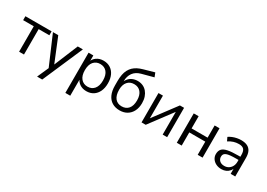

<svg xmlns="http://www.w3.org/2000/svg" viewBox="5 -1647 3829 2754"><g transform="rotate(30 1919.5 -270.0)"><path d="M181 0V-421H5V-486H439V-421H262V0Z M583 180 674 -25V10L461 -486H549L723 -60H696L872 -486H957L668 180Z M1051 180V-486H1130V-371H1120Q1136 -428 1183.5 -461.5Q1231 -495 1297 -495Q1362 -495 1410.5 -464.5Q1459 -434 1485.5 -377.5Q1512 -321 1512 -243Q1512 -166 1485.5 -109.5Q1459 -53 1411 -22Q1363 9 1297 9Q1231 9 1184 -24.5Q1137 -58 1120 -114H1132V180ZM1280 -56Q1349 -56 1389.5 -104.5Q1430 -153 1430 -243Q1430 -334 1389.5 -382Q1349 -430 1280 -430Q1212 -430 1171 -382Q1130 -334 1130 -243Q1130 -153 1171 -104.5Q1212 -56 1280 -56Z M1848 9Q1776 9 1723.5 -22.5Q1671 -54 1642.5 -116Q1614 -178 1614 -268V-343Q1614 -401 1623 -447.5Q1632 -494 1651 -530Q1670 -566 1698 -593Q1726 -620 1763.5 -639Q1801 -658 1848 -671L2021 -720L2048 -653L1854 -601Q1773 -579 1732.5 -522.5Q1692 -466 1692 -384V-345H1678Q1690 -389 1716 -421Q1742 -453 1780.5 -470.5Q1819 -488 1866 -488Q1914 -488 1952.5 -471Q1991 -454 2019 -421.5Q2047 -389 2062.5 -344Q2078 -299 2078 -242Q2078 -166 2049.5 -109.5Q2021 -53 1969.5 -22Q1918 9 1848 9ZM1845 -56Q1916 -56 1956 -103.5Q1996 -151 1996 -240Q1996 -327 1956 -375Q1916 -423 1846 -423Q1776 -423 1736 -375.5Q1696 -328 1696 -247Q1696 -153 1735.5 -104.5Q1775 -56 1845 -56Z M2209 0V-486H2283V-77H2258L2564 -486H2633V0H2559V-410H2584L2278 0Z M2793 0V-486H2874V-284H3139V-486H3220V0H3139V-218H2874V0Z M3534 9Q3484 9 3444.5 -10.5Q3405 -30 3382 -64Q3359 -98 3359 -140Q3359 -194 3386.5 -225Q3414 -256 3477.5 -269Q3541 -282 3651 -282H3696V-229H3652Q3591 -229 3550 -225Q3509 -221 3485 -211Q3461 -201 3451 -185Q3441 -169 3441 -145Q3441 -104 3469.5 -78Q3498 -52 3547 -52Q3587 -52 3617.5 -71Q3648 -90 3665.5 -123Q3683 -156 3683 -199V-313Q3683 -375 3658 -402.5Q3633 -430 3576 -430Q3532 -430 3491 -417.5Q3450 -405 3407 -377L3379 -436Q3405 -454 3438 -467.5Q3471 -481 3507 -488Q3543 -495 3576 -495Q3639 -495 3680 -474.5Q3721 -454 3741 -412.5Q3761 -371 3761 -306V0H3685V-113H3694Q3686 -75 3663.5 -48Q3641 -21 3608 -6Q3575 9 3534 9Z"/></g></svg>

Font: NunitoSans1
Style: Book
Weight: 400
Designer: Vernon Adams
Foundry: Vernon Adams
Version: Version 3.101;gftools[0.9.27]